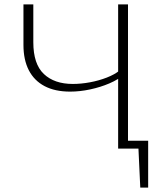

<svg xmlns="http://www.w3.org/2000/svg" viewBox="-20 -678 757 876"><path d="M548 0V-36H656L635 0ZM620 178 610 -36H656V178ZM519 0V-658H564V0ZM300 -260Q231 -260 183.5 -285Q136 -310 111.5 -357.5Q87 -405 87 -473V-658H132V-485Q132 -386 180 -340.5Q228 -295 312 -295Q350 -295 390.5 -302.5Q431 -310 467 -324Q503 -338 525 -356L547 -339Q520 -315 479 -297.5Q438 -280 391 -270Q344 -260 300 -260Z"/></svg>

Font: Ysabeau Infant ExtraLight
Style: Regular
Weight: 250
Designer: Christian Thalmann (Catharsis Fonts)
Version: Version 2.001;gftools[0.9.30]; featfreeze: ss01,ss02,lnum